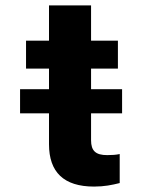

<svg xmlns="http://www.w3.org/2000/svg" viewBox="-20 -678 535 708"><path d="M326.8 10C364.7 10 392.8 4.2 421.4 -3V-110C408.2 -107 392.6 -106 375.2 -106C332.8 -106 315.8 -121.7 315.8 -161V-260H430.2V-349H315.8V-425H414.8V-528H315.8V-658H160.7V-528H76V-425H160.7V-349H54V-260H160.7V-146C160.7 -43.4 215 10 326.8 10Z"/></svg>

Font: Asimov
Style: Wid
Weight: 500
Designer: Google
Version: Version 2.000980; 2014